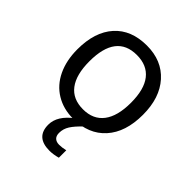

<svg xmlns="http://www.w3.org/2000/svg" viewBox="-211 -676 1026 1026"><g transform="rotate(45 302.5 -163.0)"><path d="M146 -269Q146 -168 185.8 -115.5Q225.6 -63 303.2 -63Q379.9 -63 419.9 -115.5Q460 -168 460 -269Q460 -370.1 419.7 -421.1Q379.4 -472.2 301.8 -472.2Q146 -472.2 146 -269ZM550.8 -269Q550.8 -137.7 484.4 -64Q418 9.8 300.8 9.8Q228 9.8 171.9 -24.2Q115.7 -58.1 85.4 -121.6Q55.2 -185.1 55.2 -269Q55.2 -399.9 120.6 -472.9Q186 -545.9 304.2 -545.9Q417.5 -545.9 484.1 -471.4Q550.8 -397 550.8 -269ZM301.8 116.2Q301.8 138.7 313.7 149.9Q325.7 161.1 346.7 161.1Q368.2 161.1 395 154.8V210.9Q361.3 220.2 333 220.2Q230 220.2 230 126Q230 58.1 308.1 0H370.1Q335.9 32.2 318.8 58.8Q301.8 85.4 301.8 116.2Z"/></g></svg>

Font: NotoSans
Style: Regular
Weight: 400
Designer: Monotype Design team
Foundry: Monotype Imaging Inc.
Version: Version 1.04; ttfautohint (v1.4.1)